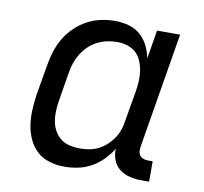

<svg xmlns="http://www.w3.org/2000/svg" viewBox="-66 -609 732 688"><g transform="rotate(10 300.0 -265.0)"><path d="M210 8Q210 8 210 8Q210 8 210 8Q182 8 155.5 0Q129 -8 110 -25.5Q91 -43 80 -67.5Q69 -92 65 -118.5Q61 -145 62.5 -173.5Q64 -202 68 -230L87 -340Q91 -365 99 -390.5Q107 -416 120.5 -439Q134 -462 154 -481.5Q174 -501 198 -514Q222 -527 248 -532.5Q274 -538 299 -538Q325 -538 349 -531.5Q373 -525 391 -509.5Q409 -494 420 -472Q431 -450 436 -426L453 -530H537L467 -108Q466 -99 467 -91Q468 -83 473 -77Q478 -71 486 -68.5Q494 -66 502 -66H519V8H490Q468 8 447.5 3Q427 -2 411 -14.5Q395 -27 387.5 -46.5Q380 -66 381 -87Q367 -65 348.5 -46Q330 -27 307 -14.5Q284 -2 259 3Q234 8 210 8ZM254 -66Q271 -66 288 -69Q305 -72 321 -80Q337 -88 350.5 -100.5Q364 -113 374 -128Q384 -143 389.5 -159.5Q395 -176 397 -193L416 -303Q419 -322 420 -341Q421 -360 418 -378.5Q415 -397 408 -413.5Q401 -430 388 -442Q375 -454 357 -459.5Q339 -465 320 -465Q301 -465 283 -461Q265 -457 248 -448.5Q231 -440 217 -426.5Q203 -413 193 -397Q183 -381 177 -363.5Q171 -346 168 -328L150 -218Q147 -199 146.5 -180Q146 -161 149.5 -143.5Q153 -126 162 -110.5Q171 -95 185 -84.5Q199 -74 217 -70Q235 -66 254 -66Z"/></g></svg>

Font: Iosevka Curly Slab Extended
Style: Italic
Weight: 400
Width: 7
Italic angle: -9°
Monospace: yes
Designer: Belleve Invis
Foundry: Belleve Invis
Version: Version 11.1.0; ttfautohint (v1.8.3)